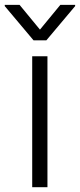

<svg xmlns="http://www.w3.org/2000/svg" viewBox="-50 -780 333 800"><path d="M84.2 0V-545.5H147.7V0ZM31.6 -759.6 116.5 -656.6 201.3 -759.6H263.1V-754.6L143.1 -611.9H89.8L-30.2 -754.6V-759.6Z"/></svg>

Font: Inter Light BETA
Style: Regular
Weight: 300
Designer: Rasmus Andersson
Foundry: rsms
Version: Version 3.011;git-f93a4a705